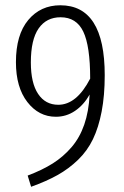

<svg xmlns="http://www.w3.org/2000/svg" viewBox="-20 -696 473 735"><path d="M210.9 -675.8Q380.9 -675.8 380.9 -408.2Q380.9 -330.1 369.1 -269Q357.4 -208 335.9 -163.3Q314.5 -118.7 278.8 -84.2Q243.2 -49.8 200.4 -25.9Q157.7 -2 99.1 19L85.9 -23.9Q141.6 -44.9 181.9 -70.3Q222.2 -95.7 253.7 -132.3Q285.2 -168.9 302.5 -219Q319.8 -269 323.2 -334Q300.3 -293.9 267.1 -271.5Q233.9 -249 193.8 -249Q128.4 -249 84.7 -305.4Q41 -361.8 41 -458Q41 -563 88.1 -619.4Q135.3 -675.8 210.9 -675.8ZM203.1 -294.9Q273.4 -294.9 325.2 -395Q325.2 -520 298.8 -575Q272.5 -629.9 211.9 -629.9Q157.7 -629.9 127.9 -587.2Q98.1 -544.4 98.1 -457Q98.1 -377.9 126 -336.4Q153.8 -294.9 203.1 -294.9Z"/></svg>

Font: Fira Sans Compressed Light
Style: Regular
Weight: 300
Width: 1
Designer: Carrois Corporate & Edenspiekermann AG
Foundry: Carrois Corporate GbR & Edenspiekermann AG
Version: Version 4.203;PS 004.203;hotconv 1.0.88;makeotf.lib2.5.64775